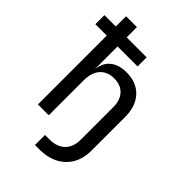

<svg xmlns="http://www.w3.org/2000/svg" viewBox="-262 -837 1124 1124"><g transform="rotate(45 299.5 -275.0)"><path d="M250 180.2V97.2H287.1Q348.6 97.2 383.1 63.5Q417.5 29.8 417.5 -30.8V-299.8Q417.5 -358.9 387 -391.4Q356.4 -423.8 302.7 -423.8Q247.1 -423.8 215.6 -388.9Q184.1 -354 184.1 -290V0H94.2V-569.8H0V-645H94.2V-730H184.1V-645H349.6V-569.8H184.1V-384.8H185.1Q190.9 -439.9 228.5 -470Q266.1 -500 328.6 -500Q411.6 -500 459.5 -449Q507.3 -397.9 507.3 -310.1V-30.8Q507.3 66.4 447.5 123.3Q387.7 180.2 287.1 180.2Z"/></g></svg>

Font: UDEV Gothic 35
Style: Regular
Weight: 400
Version: v2.1.0; ttfautohint (v1.8.4.7-5d5b-dirty) -l 6 -r 45 -G 200 